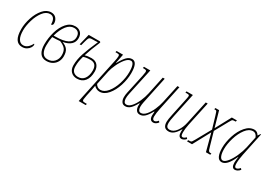

<svg xmlns="http://www.w3.org/2000/svg" viewBox="-2 -1349 3316 2391"><g transform="rotate(30 1656.0 -153.0)"><path d="M32 -179Q32 -257 60 -343Q88 -429 138.5 -487.5Q189 -546 254 -546Q301 -546 326.5 -515Q352 -484 352 -443Q352 -429 345 -421Q338 -413 325 -413Q325 -467 306.5 -494Q288 -521 252 -521Q196 -521 152 -463.5Q108 -406 84 -324.5Q60 -243 60 -178Q60 -97 84.5 -56Q109 -15 152 -15Q187 -15 215 -39Q243 -63 261 -100Q265 -100 267.5 -96Q270 -92 270 -86Q270 -69 256 -46Q242 -23 215 -6.5Q188 10 151 10Q32 10 32 -179Z M376 -159Q376 -251 402 -340.5Q428 -430 479 -488Q530 -546 601 -546Q647 -546 677.5 -518Q708 -490 708 -436Q708 -325 558 -297Q613 -276 637 -243Q661 -210 661 -149Q661 -106 642 -70Q623 -34 586.5 -12Q550 10 499 10Q437 10 406.5 -34.5Q376 -79 376 -159ZM443 -310Q680 -310 680 -434Q680 -478 658 -499.5Q636 -521 597 -521Q538 -521 493 -463.5Q448 -406 422 -310ZM633 -149Q633 -203 611 -234Q589 -265 527 -291Q472 -285 416 -285Q404 -228 404 -157Q404 -92 428 -53.5Q452 -15 501 -15Q563 -15 598 -54.5Q633 -94 633 -149Z M820 -115Q820 -196 849.5 -285Q879 -374 941 -514Q922 -511 874 -511Q843 -511 831 -507Q819 -503 812.5 -490Q806 -477 796 -441L779 -378H757L796 -536H959L968 -525Q909 -388 879 -290Q920 -303 971 -303Q1030 -303 1060 -268Q1090 -233 1090 -177Q1090 -89 1050.5 -39.5Q1011 10 940 10Q886 10 853 -23Q820 -56 820 -115ZM1062 -176Q1062 -278 971 -278Q908 -278 871 -263Q858 -216 853 -185Q848 -154 848 -115Q848 -63 874 -39Q900 -15 942 -15Q999 -15 1030.5 -58.5Q1062 -102 1062 -176Z M1240 -419Q1245 -439 1247.5 -459Q1250 -479 1250 -491Q1250 -507 1243 -511.5Q1236 -516 1210 -516H1192L1197 -536H1290L1264 -405H1268Q1310 -481 1343.5 -513.5Q1377 -546 1418 -546Q1494 -546 1494 -388Q1494 -300 1464.5 -207Q1435 -114 1382 -52Q1329 10 1264 10Q1240 10 1218.5 -1Q1197 -12 1183 -28Q1180 -1 1174 24L1151 132Q1141 185 1141 192Q1141 210 1149 215Q1157 220 1186 220H1206L1201 240H1100ZM1466 -387Q1466 -454 1452.5 -487.5Q1439 -521 1414 -521Q1376 -521 1338.5 -475.5Q1301 -430 1273 -369Q1245 -308 1236 -267L1192 -59Q1203 -39 1221.5 -27Q1240 -15 1263 -15Q1317 -15 1364 -72.5Q1411 -130 1438.5 -217.5Q1466 -305 1466 -387Z M1981 -63Q1981 -91 1984 -116H1978Q1943 -51 1911 -22Q1879 7 1842 7Q1806 7 1789 -19Q1772 -45 1772 -83Q1772 -94 1774 -114H1768Q1733 -49 1701.5 -21Q1670 7 1633 7Q1597 7 1580 -19Q1563 -45 1563 -83Q1563 -118 1571 -153Q1579 -188 1580 -194L1631 -428Q1641 -481 1641 -488Q1641 -506 1633 -511Q1625 -516 1596 -516H1586L1591 -536H1682L1608 -194Q1606 -186 1598.5 -149.5Q1591 -113 1591 -83Q1591 -57 1601 -37.5Q1611 -18 1635 -18Q1672 -18 1707 -59Q1742 -100 1768 -160Q1794 -220 1806 -276L1861 -536H1889L1817 -194Q1815 -186 1807.5 -149.5Q1800 -113 1800 -83Q1800 -57 1810 -37.5Q1820 -18 1844 -18Q1881 -18 1916.5 -59Q1952 -100 1978 -160Q2004 -220 2016 -276L2072 -536H2100L2025 -183Q2009 -108 2009 -63Q2009 -16 2039 -16Q2062 -16 2088 -48L2103 -31Q2089 -12 2071.5 -1.5Q2054 9 2037 9Q1981 9 1981 -63Z M2394 -66Q2394 -86 2396 -100H2392Q2332 9 2258 9Q2215 9 2196 -15Q2177 -39 2177 -84Q2177 -117 2194 -196L2243 -428Q2255 -483 2255 -495Q2255 -509 2247.5 -512.5Q2240 -516 2212 -516H2198L2203 -536H2294L2222 -196Q2205 -120 2205 -84Q2205 -50 2217 -33Q2229 -16 2258 -16Q2310 -16 2350.5 -71Q2391 -126 2407 -202L2479 -536H2507L2433 -191Q2419 -124 2419 -73Q2419 -40 2425.5 -28Q2432 -16 2446 -16Q2456 -16 2468.5 -23.5Q2481 -31 2491 -43L2506 -26Q2493 -9 2474.5 0Q2456 9 2444 9Q2394 9 2394 -66Z M2524 -20H2530Q2552 -20 2560.5 -22.5Q2569 -25 2576 -34Q2583 -43 2598 -70L2716 -282L2665 -454Q2655 -487 2650.5 -498.5Q2646 -510 2641.5 -513Q2637 -516 2626 -516H2613L2618 -536H2671L2734 -313L2854 -536H2927L2922 -516H2916Q2893 -516 2884 -513.5Q2875 -511 2868 -502.5Q2861 -494 2847 -467L2743 -279L2796 -94Q2806 -58 2811 -45Q2816 -32 2823.5 -26Q2831 -20 2847 -20H2858L2853 0H2791L2725 -248L2591 0H2519Z M2938 -149Q2938 -232 2968 -325.5Q2998 -419 3052.5 -482.5Q3107 -546 3176 -546Q3218 -546 3243 -502L3267 -536H3275L3205 -204Q3189 -128 3189 -69Q3189 -15 3214 -15Q3238 -15 3267 -48L3282 -31Q3267 -11 3247 -0.5Q3227 10 3210 10Q3162 10 3162 -68Q3162 -90 3171 -151H3168Q3129 -64 3093 -27Q3057 10 3020 10Q2978 10 2958 -32.5Q2938 -75 2938 -149ZM3200 -307 3234 -468Q3225 -493 3208.5 -507Q3192 -521 3171 -521Q3113 -521 3066 -459Q3019 -397 2992.5 -309Q2966 -221 2966 -149Q2966 -87 2981 -51Q2996 -15 3022 -15Q3052 -15 3088.5 -60.5Q3125 -106 3155.5 -175Q3186 -244 3200 -307Z"/></g></svg>

Font: Noto Serif CondThin
Style: Italic
Weight: 250
Width: 3
Italic angle: -12°
Designer: Monotype Design Team
Foundry: Monotype Imaging Inc.
Version: Version 1.001